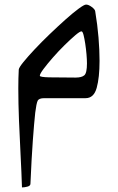

<svg xmlns="http://www.w3.org/2000/svg" viewBox="-20 -429 515 839"><path d="M360 -152Q360 -168 358 -191.5Q356 -215 352.5 -238Q349 -261 345 -276.5Q341 -292 336 -292Q329 -292 309 -275Q289 -258 262.5 -232Q236 -206 211.5 -178Q187 -150 170.5 -128Q154 -106 154 -98Q154 -92 195.5 -91Q237 -90 310 -90Q337 -90 348.5 -100Q360 -110 360 -152ZM354 0Q340 0 307 0Q274 0 237 0Q200 0 173 0Q150 0 144.5 11.5Q139 23 134 63Q129 109 123.5 184.5Q118 260 113 374Q113 383 100 386.5Q87 390 76 390Q74 325 70 249.5Q66 174 63 98Q60 22 60 -43Q60 -66 60.5 -86.5Q61 -107 62 -125Q63 -134 82 -157.5Q101 -181 131.5 -213.5Q162 -246 197.5 -280Q233 -314 266 -343.5Q299 -373 323.5 -391Q348 -409 356 -409Q367 -409 381 -398.5Q395 -388 396 -380Q406 -320 410.5 -265Q415 -210 415 -163Q415 -90 402.5 -45Q390 0 354 0Z"/></svg>

Font: Ruwudu
Style: Regular
Weight: 400
Designer: Becca Hirsbrunner Spalinger
Foundry: SIL International
Version: Version 3.000